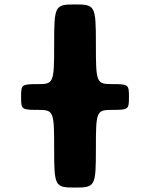

<svg xmlns="http://www.w3.org/2000/svg" viewBox="-20 -845 676 865"><path d="M487 -350C559 -350 561 -352 561 -408C561 -464 559 -466 487 -466C414 -466 412 -471 412 -646C412 -820 409 -825 318 -825C227 -825 224 -820 224 -646C224 -471 222 -466 150 -466C77 -466 75 -464 75 -408C75 -352 77 -350 150 -350C222 -350 224 -345 224 -175C224 -5 227 0 318 0C409 0 412 -5 412 -175C412 -345 414 -350 487 -350Z"/></svg>

Font: Hussar Print
Style: Bold
Weight: 700
Foundry: Cannot Into Space Fonts
Version: Version 2.00